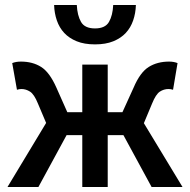

<svg xmlns="http://www.w3.org/2000/svg" viewBox="-20 -750 762 770"><path d="M10 0 165 -257 132 -335Q117 -372 100.5 -382.5Q84 -393 66 -393Q57 -393 48 -390L29 -497Q44 -503 64 -503Q111 -503 145 -481.5Q179 -460 206 -399L250 -300H310V-491H412V-300H471L516 -399Q542 -460 576.5 -481.5Q611 -503 658 -503Q677 -503 692 -497L674 -390Q665 -393 656 -393Q637 -393 621 -382.5Q605 -372 590 -335L557 -256L712 0H588L475 -208H412V0H310V-208H247L134 0ZM361 -572Q318 -572 287.5 -584.5Q257 -597 237.5 -618Q218 -639 208 -668Q198 -697 197 -730H288Q290 -688 305 -662Q320 -636 361 -636Q402 -636 417 -662Q432 -688 434 -730H525Q524 -697 514 -668Q504 -639 484.5 -618Q465 -597 434.5 -584.5Q404 -572 361 -572Z"/></svg>

Font: CV Source Sans Light
Style: Bold
Weight: 600
Designer: Paul D. Hunt
Foundry: Adobe Systems Incorporated
Version: Version 3.001